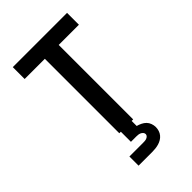

<svg xmlns="http://www.w3.org/2000/svg" viewBox="-278 -836 1156 1156"><g transform="rotate(-45 300.0 -257.5)"><path d="M241 0V-634H69V-735H531V-634H359V0ZM185 220V142H300Q308 142 315.5 141.5Q323 141 330.5 138.5Q338 136 344 130Q350 124 350 116Q350 108 344.5 101.5Q339 95 331.5 91.5Q324 88 316 87Q308 86 300 86H254V0H346V43Q361 47 375.5 54Q390 61 401 72Q412 83 417.5 98.5Q423 114 423 129Q423 144 418.5 158Q414 172 405 183Q396 194 383.5 201.5Q371 209 357 213Q343 217 328.5 218.5Q314 220 300 220Z"/></g></svg>

Font: Iosevka SS04 Extended
Style: Bold
Weight: 700
Width: 7
Monospace: yes
Designer: Belleve Invis
Foundry: Belleve Invis
Version: Version 19.0.0; ttfautohint (v1.8.4)